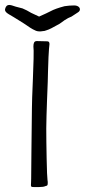

<svg xmlns="http://www.w3.org/2000/svg" viewBox="-69 -748 343 776"><path d="M56 0Q56 -3 56.5 -9.5Q57 -16 57 -27L58 -136L60 -310Q60 -338 64 -430Q68 -533 67 -543L66 -560Q66 -571 69 -576.5Q72 -582 80 -582L122 -581Q131 -581 131 -570Q131 -565 130 -560Q129 -555 129 -550Q127 -529 125 -458Q125 -435 121 -341Q120 -310 119 -280.5Q118 -251 118 -229Q118 -181 119.5 -107.5Q121 -34 123 -20Q124 -16 124 -9Q124 -2 122.5 0.5Q121 3 115 4Q107 8 89.5 8Q72 8 68 8Q60 8 58 6.5Q56 5 56 0ZM53 -636Q24 -656 7 -666L-14 -679Q-15 -680 -33.5 -690.5Q-52 -701 -48 -713Q-44 -728 -32 -728Q-24 -728 -5 -721L22 -714Q39 -707 57 -696L89 -681Q123 -696 134 -702Q145 -708 159 -713Q173 -718 192 -723Q212 -726 230 -726Q241 -726 247.5 -721.5Q254 -717 254 -710Q254 -703 246 -698L220 -681Q217 -680 206.5 -675Q196 -670 172 -652Q132 -629 120 -626Q111 -622 102 -622Q98 -621 91 -621Q83 -621 76.5 -623.5Q70 -626 64 -629.5Q58 -633 53 -636Z"/></svg>

Font: Barriecito
Style: Regular
Weight: 400
Designer: Pablo Cosgaya & Sergio Jiménez
Foundry: Pablo Cosgaya & Sergio Jiménez
Version: Version 1.001